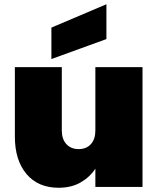

<svg xmlns="http://www.w3.org/2000/svg" viewBox="-20 -880 716 904"><path d="M651 -564V0H429V-86Q403 -46 359.5 -21Q316 4 256 4Q159 4 104.5 -61Q50 -126 50 -237V-564H271V-265Q271 -225 292.5 -201.5Q314 -178 350 -178Q387 -178 408 -201.5Q429 -225 429 -265V-564ZM481 -696 222 -602V-750L481 -860Z"/></svg>

Font: Poppins Black A&M
Style: Regular
Weight: 900
Designer: Ninad Kale (Devanagari), Jonny Pinhorn (Latin)
Foundry: Indian Type Foundry
Version: 4.004